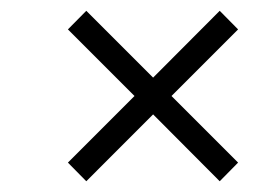

<svg xmlns="http://www.w3.org/2000/svg" viewBox="-20 -489 493 352"><path d="M138.2 -156.7 104.5 -190.9 226.6 -313 104.5 -435.1 138.2 -469.2 260.7 -346.7 382.8 -469.2 416.5 -435.1 294.4 -313 416.5 -190.9 382.8 -156.7 260.7 -279.3Z"/></svg>

Font: Elstob 18pt SemiBold
Style: Italic
Weight: 600
Italic angle: -20°
Designer: Peter S. Baker
Version: Version 1.015